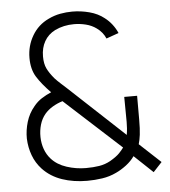

<svg xmlns="http://www.w3.org/2000/svg" viewBox="-53 -782 752 847"><g transform="rotate(-5 323.0 -359.0)"><path d="M299.5 15Q239 15 188.5 -2.2Q138 -19.5 103.5 -56Q77.5 -84 64.5 -119.2Q51.5 -154.5 50 -193.5Q49.5 -230.5 60.5 -267.2Q71.5 -304 96 -333Q112 -353 132.5 -366Q153 -379 174.5 -388Q134.5 -429 113.5 -463Q92.5 -497 92.5 -547Q92.5 -600.5 118.8 -645.2Q145 -690 192 -712Q217.5 -724.5 244.5 -729.5Q271.5 -734.5 298 -734.5Q336.5 -734.5 374 -724.5Q411.5 -714.5 438.5 -693Q456.5 -679.5 470.8 -661Q485 -642.5 493.5 -622.5L438.5 -603Q426.5 -631.5 400 -650.5Q379.5 -665.5 353.5 -672Q327.5 -678.5 301 -678.5Q255 -678.5 216.5 -660Q185 -644 168.8 -615.2Q152.5 -586.5 152.5 -548.5Q152.5 -516 162.8 -494.8Q173 -473.5 194.5 -448Q206 -435.5 219.8 -423.2Q233.5 -411 247.5 -398L490.5 -171.5Q493 -186.5 494 -200.5Q495 -214.5 495 -228.5L494 -339.5H551V-236Q551 -192 547.8 -167Q544.5 -142 539.5 -126L633 -39L594.5 2.5L512 -75.5Q498 -55 474.8 -37.2Q451.5 -19.5 428.5 -9Q399.5 5 366.2 10Q333 15 299.5 15ZM298.5 -41.5Q331.5 -41.5 357.8 -45.8Q384 -50 407.5 -63Q436.5 -80 449.5 -93.8Q462.5 -107.5 469.5 -117.5L221 -344.5Q198 -337.5 177.2 -325.2Q156.5 -313 141.5 -295.5Q125 -275.5 117.5 -249.5Q110 -223.5 110.5 -195.5Q111 -167 120 -141.8Q129 -116.5 146.5 -97Q172 -68.5 213.8 -55Q255.5 -41.5 298.5 -41.5Z"/></g></svg>

Font: Manrope ExtraLight Light
Style: Regular
Weight: 300
Version: Version 4.504